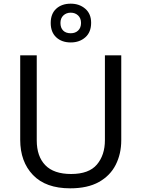

<svg xmlns="http://www.w3.org/2000/svg" viewBox="-20 -1015 771 1045"><path d="M640 -252Q640 -178 610 -118.5Q580 -59 518.5 -24.5Q457 10 362 10Q229 10 159.5 -62.5Q90 -135 90 -254V-714H180V-251Q180 -164 226.5 -116Q273 -68 367 -68Q464 -68 507.5 -119.5Q551 -171 551 -252V-714H640ZM365 -784Q316 -784 286 -812Q256 -840 256 -890Q256 -940 286 -967.5Q316 -995 365 -995Q412 -995 444 -967.5Q476 -940 476 -891Q476 -840 444.5 -812Q413 -784 365 -784ZM365 -834Q390 -834 405.5 -849Q421 -864 421 -890Q421 -916 405 -931Q389 -946 365 -946Q341 -946 325 -931Q309 -916 309 -890Q309 -864 323.5 -849Q338 -834 365 -834Z"/></svg>

Font: Noto Sans Samaritan
Style: Regular
Weight: 400
Designer: Monotype Design Team
Foundry: Monotype Imaging Inc.
Version: Version 2.001; ttfautohint (v1.8.4.7-5d5b)